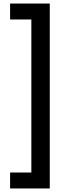

<svg xmlns="http://www.w3.org/2000/svg" viewBox="-20 -871 368 1084"><path d="M37 193V103H157V-761H37V-851H261V193Z"/></svg>

Font: Noto Sans Tamil UI ExtraCondensed SemiBold
Style: Regular
Weight: 600
Width: 2
Designer: Jelle Bosma - Monotype Design Team
Foundry: Monotype Imaging Inc.
Version: Version 2.004; ttfautohint (v1.8.4.7-5d5b)